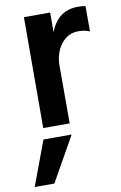

<svg xmlns="http://www.w3.org/2000/svg" viewBox="-107 -561 547 865"><g transform="rotate(-10 166.5 -128.0)"><path d="M185 0H64L65 -507H185V-417Q220 -511 313 -511Q334 -511 347 -508V-392Q324 -402 296 -402Q247 -402 216 -362Q185 -322 185 -262ZM70 255H-20L56 51H185Z"/></g></svg>

Font: Hind Kochi SemiBold
Style: Regular
Weight: 600
Designer: Dhruvi Tolia
Foundry: Indian Type Foundry
Version: Version 0.702;PS 1.0;hotconv 1.0.81;makeotf.lib2.5.63406